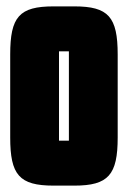

<svg xmlns="http://www.w3.org/2000/svg" viewBox="-20 -577 401 602"><path d="M349 -406C349 -524 320 -557 213 -557H148C40 -557 12 -524 12 -406V-146C12 -29 40 5 148 5H213C320 5 349 -29 349 -146ZM165 -416H196V-136H165Z"/></svg>

Font: Queering Heavy
Style: Bold
Weight: 900
Designer: Adam Naccarato
Foundry: adamnac
Version: Version 2.000;hotconv 1.0.109;makeotfexe 2.5.65596